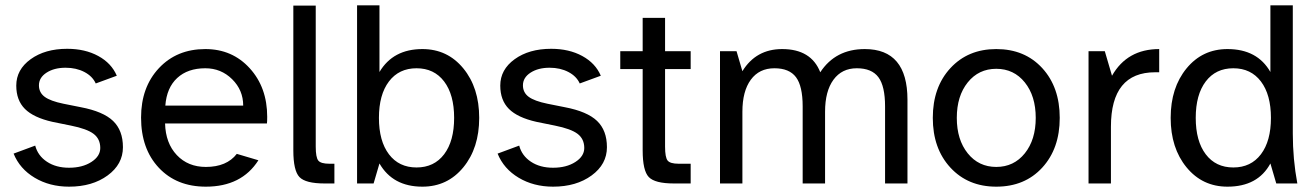

<svg xmlns="http://www.w3.org/2000/svg" viewBox="-20 -688 4936 720"><path d="M441 -136Q441 -72 383.5 -30Q326 12 239 12Q166 12 110 -21.5Q54 -55 31 -112L112 -142Q122 -104 156 -81.5Q190 -59 239 -59Q289 -59 322.5 -80.5Q356 -102 356 -133Q356 -167 331 -186Q306 -205 246 -217L177 -231Q106 -247 73.5 -279.5Q41 -312 41 -367Q41 -427 95 -466Q149 -505 232 -505Q299 -505 348.5 -478Q398 -451 418 -404L339 -375Q327 -402 296.5 -418Q266 -434 226 -434Q183 -434 154.5 -415.5Q126 -397 126 -368Q126 -341 147.5 -325Q169 -309 218 -299L283 -286Q367 -270 404 -234.5Q441 -199 441 -136Z M892 -292Q892 -350 850.5 -391Q809 -432 750 -432Q684 -432 644.5 -395.5Q605 -359 600 -292ZM949 -87Q886 12 752 12Q642 12 575.5 -59Q509 -130 509 -247Q509 -361 576 -432.5Q643 -504 750 -504Q851 -504 916.5 -432Q982 -360 982 -250Q982 -232 981 -225H599Q601 -151 643 -106.5Q685 -62 752 -62Q830 -62 868 -111Z M1164 -138Q1164 -98 1173.5 -86Q1183 -74 1215 -74H1234V0H1197Q1126 0 1103 -24Q1080 -48 1080 -124V-667H1164Z M1645.5 -382.5Q1608 -432 1542 -432Q1476 -432 1438.5 -382.5Q1401 -333 1401 -246Q1401 -159 1438.5 -109.5Q1476 -60 1542 -60Q1608 -60 1645.5 -109.5Q1683 -159 1683 -246Q1683 -333 1645.5 -382.5ZM1564 12Q1453 12 1403 -75L1381 0H1319V-668H1403V-418Q1454 -504 1564 -504Q1658 -504 1717.5 -431.5Q1777 -359 1777 -246Q1777 -133 1717.5 -60.5Q1658 12 1564 12Z M2256 -136Q2256 -72 2198.5 -30Q2141 12 2054 12Q1981 12 1925 -21.5Q1869 -55 1846 -112L1927 -142Q1937 -104 1971 -81.5Q2005 -59 2054 -59Q2104 -59 2137.5 -80.5Q2171 -102 2171 -133Q2171 -167 2146 -186Q2121 -205 2061 -217L1992 -231Q1921 -247 1888.5 -279.5Q1856 -312 1856 -367Q1856 -427 1910 -466Q1964 -505 2047 -505Q2114 -505 2163.5 -478Q2213 -451 2233 -404L2154 -375Q2142 -402 2111.5 -418Q2081 -434 2041 -434Q1998 -434 1969.5 -415.5Q1941 -397 1941 -368Q1941 -341 1962.5 -325Q1984 -309 2033 -299L2098 -286Q2182 -270 2219 -234.5Q2256 -199 2256 -136Z M2474 -138Q2474 -98 2483.5 -86Q2493 -74 2525 -74H2570V0H2507Q2436 0 2413 -24Q2390 -48 2390 -124V-429H2306V-496H2390V-621H2474V-496H2570V-429H2474Z M2884 -432Q2827 -432 2795.5 -389Q2764 -346 2764 -269V0H2680V-496H2742L2764 -421Q2815 -504 2913 -504Q3022 -504 3056 -417Q3113 -504 3223 -504Q3383 -504 3383 -314V0H3299V-289Q3299 -365 3274 -398.5Q3249 -432 3193 -432Q3137 -432 3105.5 -389Q3074 -346 3074 -269V0H2990V-289Q2990 -365 2965 -398.5Q2940 -432 2884 -432Z M3609 -379Q3568 -328 3568 -246Q3568 -164 3609 -113Q3650 -62 3716 -62Q3782 -62 3823 -113Q3864 -164 3864 -246Q3864 -328 3823 -379Q3782 -430 3716 -430Q3650 -430 3609 -379ZM3716 12Q3610 12 3544 -59.5Q3478 -131 3478 -246Q3478 -361 3544 -432.5Q3610 -504 3716 -504Q3823 -504 3888.5 -432.5Q3954 -361 3954 -246Q3954 -131 3888.5 -59.5Q3823 12 3716 12Z M4062 0V-496H4123L4150 -404Q4207 -504 4327 -504V-417H4312Q4146 -417 4146 -213V0Z M4708.5 -382.5Q4671 -432 4605 -432Q4539 -432 4501.5 -382.5Q4464 -333 4464 -246Q4464 -159 4501.5 -109.5Q4539 -60 4605 -60Q4671 -60 4708.5 -109.5Q4746 -159 4746 -246Q4746 -333 4708.5 -382.5ZM4744 -75Q4697 12 4583 12Q4489 12 4429.5 -60.5Q4370 -133 4370 -246Q4370 -359 4429.5 -431.5Q4489 -504 4583 -504Q4695 -504 4744 -418V-668H4828V-187Q4828 -91 4845 0H4766Z"/></svg>

Font: Atkinson Hyperlegible Pro
Style: Regular
Weight: 400
Designer: Elliott Scott, Megan Eiswerth, Linus Boman, Theodore Petrosky, Jacob Perez
Foundry: Braille Institute
Version: Version 1.5.1